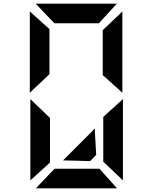

<svg xmlns="http://www.w3.org/2000/svg" viewBox="-20 -823 840 1056"><path d="M177 213 280 105H527L624 213ZM147 -278 255 -174V71L147 169ZM656 169 548 66V-180L656 -278ZM176 -803H623L524 -695H279ZM144 -313V-760L252 -663V-415ZM653 -760V-313L545 -410V-657ZM476 63 327 59 481 -95Q484 -98 487 -101Q490 -104 492 -107Q492 -108 494 -110Q494 -112 495 -112L501 -116L509 29Z"/></svg>

Font: Digital Numbers
Style: Regular
Weight: 400
Version: Version 001.102